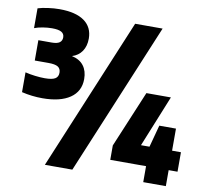

<svg xmlns="http://www.w3.org/2000/svg" viewBox="-92 -918 1178 1088"><g transform="rotate(10 496.5 -373.5)"><path d="M370 -449Q370 -378 313.8 -339.5Q257.5 -301 155 -301Q95 -301 36 -315V-429Q61.5 -422.5 92.5 -418.8Q123.5 -415 149 -415Q191 -415 208.5 -425.8Q226 -436.5 226 -460Q226 -483.5 209.5 -493.8Q193 -504 155 -504H76V-621H153Q184 -621 198 -631.2Q212 -641.5 212 -661Q212 -681.5 195.2 -691.2Q178.5 -701 141 -701Q115.5 -701 88 -696.5Q60.5 -692 40 -684V-798Q64 -805.5 98.2 -810.2Q132.5 -815 164 -815Q258 -815 307 -779.8Q356 -744.5 356 -679Q356 -636 335.8 -606.2Q315.5 -576.5 279 -565.5Q324.5 -555.5 347.2 -525.5Q370 -495.5 370 -449ZM235 68 600 -808H758L393 68ZM982 -136V-24H931V68H801V-24H595V-107L731 -432H872L752 -136H801L835 -263H931V-136Z"/></g></svg>

Font: Encode Sans Condensed Black
Style: Regular
Weight: 900
Width: 3
Designer: Multiple Designers
Foundry: Impallari Type
Version: Version 2.000